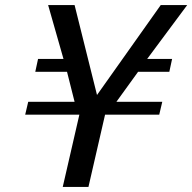

<svg xmlns="http://www.w3.org/2000/svg" viewBox="-20 -742 763 762"><path d="M564 -508H663L652 -457H528L442 -338H624L612 -287H397L331 0H229L295 -287H80L92 -338H276L246 -457H120L131 -508H232L171 -722H276L365 -365L618 -722H723Z"/></svg>

Font: Perun
Style: Italic
Weight: 400
Italic angle: -12°
Foundry: Copyright (c) Stefan Peev, Context Ltd, 2016
Version: Version 1.027